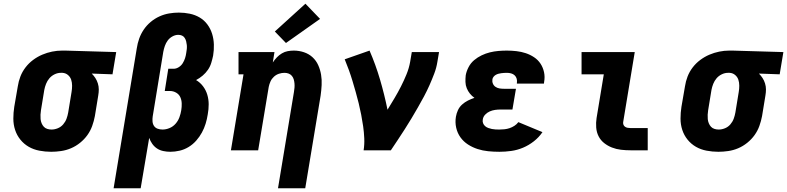

<svg xmlns="http://www.w3.org/2000/svg" viewBox="-20 -811 4247 1036"><path d="M256 8Q224 8 192.5 2Q161 -4 135 -19Q109 -34 90 -57.5Q71 -81 61.5 -110Q52 -139 52 -171Q52 -203 57 -235L76 -345Q80 -372 90 -398Q100 -424 117.5 -447Q135 -470 158.5 -487.5Q182 -505 208 -516Q234 -527 261 -532.5Q288 -538 315 -538Q320 -538 324 -538Q328 -538 333 -538L607 -530L587 -410L475 -414Q486 -403 494.5 -390Q503 -377 508 -361Q513 -345 513 -328.5Q513 -312 510 -295L492 -185Q487 -158 477.5 -131.5Q468 -105 451.5 -82Q435 -59 412 -40.5Q389 -22 363 -11Q337 0 309.5 4Q282 8 256 8ZM258 -112Q258 -112 258 -112Q258 -112 258 -112Q275 -112 292 -119Q309 -126 321 -140Q333 -154 339 -170.5Q345 -187 348 -204L366 -314Q369 -331 369 -348.5Q369 -366 364 -381Q359 -396 346.5 -406.5Q334 -417 317 -418H313Q312 -418 310.5 -418Q309 -418 308 -418Q291 -418 274.5 -410Q258 -402 246.5 -388.5Q235 -375 228.5 -358.5Q222 -342 219 -326L201 -216Q199 -204 198.5 -192Q198 -180 199 -168.5Q200 -157 204.5 -146Q209 -135 216.5 -127Q224 -119 235 -115.5Q246 -112 258 -112Z M593 205 718 -550Q722 -577 731 -602.5Q740 -628 755.5 -651Q771 -674 793 -692.5Q815 -711 840.5 -722.5Q866 -734 892.5 -738.5Q919 -743 945 -743Q975 -743 1004 -737Q1033 -731 1057.5 -716.5Q1082 -702 1099 -679Q1116 -656 1124.5 -628.5Q1133 -601 1134 -571Q1135 -541 1130 -511Q1126 -492 1120 -472Q1114 -452 1102 -434.5Q1090 -417 1073.5 -403Q1057 -389 1038 -379Q1060 -366 1075.5 -345.5Q1091 -325 1098.5 -300Q1106 -275 1106 -248Q1106 -221 1101 -194Q1097 -168 1089.5 -143.5Q1082 -119 1069.5 -96Q1057 -73 1039 -52.5Q1021 -32 998 -18Q975 -4 949.5 2Q924 8 899 8Q899 8 899 8Q899 8 899 8Q880 8 861 4Q842 0 827 -10Q812 -20 801.5 -35Q791 -50 785 -67L739 205ZM857 -112Q876 -112 895 -120Q914 -128 927.5 -143.5Q941 -159 948 -178Q955 -197 958 -216Q961 -234 960.5 -252.5Q960 -271 953 -286.5Q946 -302 930.5 -311Q915 -320 897 -320H869L888 -440H917Q931 -440 944.5 -448.5Q958 -457 966 -470Q974 -483 978.5 -497Q983 -511 985 -526Q987 -536 988 -547Q989 -558 988 -568Q987 -578 984.5 -588Q982 -598 976.5 -606.5Q971 -615 962 -619Q953 -623 942 -623Q926 -623 910.5 -614.5Q895 -606 885 -592.5Q875 -579 869.5 -563Q864 -547 861 -531L804 -183Q804 -183 804 -183Q804 -183 804 -183Q802 -170 803 -156Q804 -142 811 -131.5Q818 -121 830.5 -116.5Q843 -112 857 -112Z M1480 205 1566 -314Q1568 -326 1569 -337.5Q1570 -349 1569 -360.5Q1568 -372 1565 -382.5Q1562 -393 1555 -401.5Q1548 -410 1537.5 -414Q1527 -418 1515 -418Q1500 -418 1485 -413Q1470 -408 1458 -397Q1446 -386 1439.5 -371.5Q1433 -357 1430 -342L1373 0H1226L1294 -410H1267V-530H1461L1452 -474Q1462 -489 1474 -501.5Q1486 -514 1501 -523Q1516 -532 1532.5 -535Q1549 -538 1565 -538Q1594 -538 1620.5 -529Q1647 -520 1666.5 -502Q1686 -484 1697 -459.5Q1708 -435 1712.5 -408Q1717 -381 1715.5 -352Q1714 -323 1710 -295L1627 205ZM1523 -579 1463 -641 1628 -791 1707 -709Z M1942 0Q1947 -32 1945.5 -65Q1944 -98 1939.5 -129.5Q1935 -161 1929 -192Q1923 -223 1915.5 -253.5Q1908 -284 1899.5 -314Q1891 -344 1882 -374Q1873 -404 1862.5 -433Q1852 -462 1840 -491L1974 -538Q2007 -462 2030.5 -382Q2054 -302 2071 -219Q2090 -250 2108.5 -281Q2127 -312 2143.5 -344.5Q2160 -377 2173.5 -410Q2187 -443 2193 -477L2202 -530H2349L2340 -477Q2335 -445 2323 -413.5Q2311 -382 2297.5 -351.5Q2284 -321 2268 -291Q2252 -261 2235 -231.5Q2218 -202 2200.5 -172.5Q2183 -143 2164.5 -114.5Q2146 -86 2127 -57Q2108 -28 2089 0Z M2675 8Q2644 8 2614 5Q2584 2 2556.5 -7Q2529 -16 2505 -31.5Q2481 -47 2464.5 -70Q2448 -93 2441.5 -122Q2435 -151 2440 -181Q2443 -199 2451 -216.5Q2459 -234 2473.5 -247Q2488 -260 2505 -268.5Q2522 -277 2540 -283Q2526 -293 2515.5 -306Q2505 -319 2498.5 -335Q2492 -351 2491.5 -369Q2491 -387 2493 -405Q2497 -427 2508.5 -449Q2520 -471 2538.5 -486.5Q2557 -502 2579 -512.5Q2601 -523 2623.5 -528.5Q2646 -534 2669 -536Q2692 -538 2715 -538Q2741 -538 2767 -535Q2793 -532 2817 -524Q2841 -516 2862 -502Q2883 -488 2896.5 -467.5Q2910 -447 2915.5 -421.5Q2921 -396 2916 -369Q2916 -367 2915.5 -364.5Q2915 -362 2915 -360H2769Q2769 -361 2769 -361.5Q2769 -362 2769 -363Q2771 -375 2768 -386Q2765 -397 2757 -404.5Q2749 -412 2738 -415Q2727 -418 2715 -418Q2707 -418 2699.5 -417.5Q2692 -417 2684.5 -416Q2677 -415 2669.5 -413Q2662 -411 2655 -407Q2648 -403 2643 -396.5Q2638 -390 2637 -383Q2635 -371 2639.5 -360Q2644 -349 2653.5 -342.5Q2663 -336 2674.5 -334Q2686 -332 2699 -332H2764L2745 -220H2680Q2666 -220 2651.5 -218Q2637 -216 2623 -210Q2609 -204 2598 -192.5Q2587 -181 2585 -166Q2583 -156 2586.5 -146.5Q2590 -137 2597.5 -130.5Q2605 -124 2614.5 -120.5Q2624 -117 2634 -115Q2644 -113 2654 -112.5Q2664 -112 2675 -112Q2688 -112 2702 -113.5Q2716 -115 2729.5 -119.5Q2743 -124 2755.5 -132Q2768 -140 2777 -152L2907 -98Q2888 -70 2860.5 -48.5Q2833 -27 2802 -14Q2771 -1 2738.5 3.5Q2706 8 2675 8Z M3382 0Q3356 0 3330.5 -3Q3305 -6 3282 -15Q3259 -24 3240 -39Q3221 -54 3210 -75.5Q3199 -97 3197 -123Q3195 -149 3199 -174L3238 -410H3118V-530H3405L3343 -155Q3341 -147 3343.5 -139.5Q3346 -132 3352 -127.5Q3358 -123 3366 -121.5Q3374 -120 3382 -120H3475V0Z M3856 8Q3824 8 3792.5 2Q3761 -4 3735 -19Q3709 -34 3690 -57.5Q3671 -81 3661.5 -110Q3652 -139 3652 -171Q3652 -203 3657 -235L3676 -345Q3680 -372 3690 -398Q3700 -424 3717.5 -447Q3735 -470 3758.5 -487.5Q3782 -505 3808 -516Q3834 -527 3861 -532.5Q3888 -538 3915 -538Q3920 -538 3924 -538Q3928 -538 3933 -538L4207 -530L4187 -410L4075 -414Q4086 -403 4094.5 -390Q4103 -377 4108 -361Q4113 -345 4113 -328.5Q4113 -312 4110 -295L4092 -185Q4087 -158 4077.5 -131.5Q4068 -105 4051.5 -82Q4035 -59 4012 -40.5Q3989 -22 3963 -11Q3937 0 3909.5 4Q3882 8 3856 8ZM3858 -112Q3858 -112 3858 -112Q3858 -112 3858 -112Q3875 -112 3892 -119Q3909 -126 3921 -140Q3933 -154 3939 -170.5Q3945 -187 3948 -204L3966 -314Q3969 -331 3969 -348.5Q3969 -366 3964 -381Q3959 -396 3946.5 -406.5Q3934 -417 3917 -418H3913Q3912 -418 3910.5 -418Q3909 -418 3908 -418Q3891 -418 3874.5 -410Q3858 -402 3846.5 -388.5Q3835 -375 3828.5 -358.5Q3822 -342 3819 -326L3801 -216Q3799 -204 3798.5 -192Q3798 -180 3799 -168.5Q3800 -157 3804.5 -146Q3809 -135 3816.5 -127Q3824 -119 3835 -115.5Q3846 -112 3858 -112Z"/></svg>

Font: Iosevka Slab Heavy Extended
Style: Italic
Weight: 900
Width: 7
Italic angle: -9°
Monospace: yes
Designer: Belleve Invis
Foundry: Belleve Invis
Version: Version 11.1.0; ttfautohint (v1.8.3)